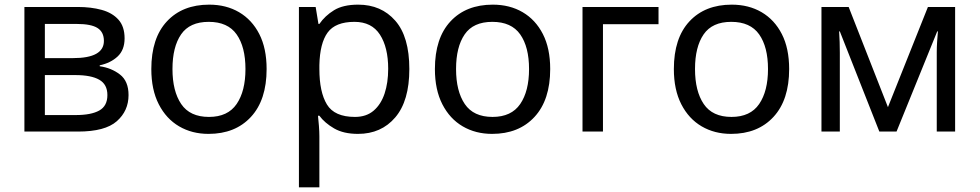

<svg xmlns="http://www.w3.org/2000/svg" viewBox="-20 -566 4215 826"><path d="M516 -401Q516 -351 486 -323Q456 -295 409 -285V-281Q459 -274 496 -245.5Q533 -217 533 -157Q533 -89 482.5 -44.5Q432 0 316 0H85V-536H315Q372 -536 417.5 -523.5Q463 -511 489.5 -481.5Q516 -452 516 -401ZM427 -390Q427 -428 399.5 -445.5Q372 -463 310 -463H173V-316H294Q427 -316 427 -390ZM442 -157Q442 -203 407 -223Q372 -243 304 -243H173V-71H306Q372 -71 407 -90.5Q442 -110 442 -157Z M1127 -269Q1127 -136 1059.5 -63Q992 10 877 10Q806 10 750.5 -22.5Q695 -55 663 -117.5Q631 -180 631 -269Q631 -402 698 -474Q765 -546 880 -546Q953 -546 1008.5 -513.5Q1064 -481 1095.5 -419.5Q1127 -358 1127 -269ZM722 -269Q722 -174 759.5 -118.5Q797 -63 879 -63Q960 -63 998 -118.5Q1036 -174 1036 -269Q1036 -364 998 -418Q960 -472 878 -472Q796 -472 759 -418Q722 -364 722 -269Z M1521 -546Q1620 -546 1680.5 -477Q1741 -408 1741 -269Q1741 -132 1680.5 -61Q1620 10 1520 10Q1458 10 1417.5 -13.5Q1377 -37 1354 -68H1348Q1350 -51 1352 -25Q1354 1 1354 20V240H1266V-536H1338L1350 -463H1354Q1378 -498 1417 -522Q1456 -546 1521 -546ZM1505 -472Q1423 -472 1389.5 -426Q1356 -380 1354 -286V-269Q1354 -170 1386.5 -116.5Q1419 -63 1507 -63Q1556 -63 1587.5 -90Q1619 -117 1634.5 -163.5Q1650 -210 1650 -270Q1650 -362 1614.5 -417Q1579 -472 1505 -472Z M2347 -269Q2347 -136 2279.5 -63Q2212 10 2097 10Q2026 10 1970.5 -22.5Q1915 -55 1883 -117.5Q1851 -180 1851 -269Q1851 -402 1918 -474Q1985 -546 2100 -546Q2173 -546 2228.5 -513.5Q2284 -481 2315.5 -419.5Q2347 -358 2347 -269ZM1942 -269Q1942 -174 1979.5 -118.5Q2017 -63 2099 -63Q2180 -63 2218 -118.5Q2256 -174 2256 -269Q2256 -364 2218 -418Q2180 -472 2098 -472Q2016 -472 1979 -418Q1942 -364 1942 -269Z M2813 -536V-462H2574V0H2486V-536Z M3375 -269Q3375 -136 3307.5 -63Q3240 10 3125 10Q3054 10 2998.5 -22.5Q2943 -55 2911 -117.5Q2879 -180 2879 -269Q2879 -402 2946 -474Q3013 -546 3128 -546Q3201 -546 3256.5 -513.5Q3312 -481 3343.5 -419.5Q3375 -358 3375 -269ZM2970 -269Q2970 -174 3007.5 -118.5Q3045 -63 3127 -63Q3208 -63 3246 -118.5Q3284 -174 3284 -269Q3284 -364 3246 -418Q3208 -472 3126 -472Q3044 -472 3007 -418Q2970 -364 2970 -269Z M4089 -536V0H4010V-342Q4010 -363 4011.5 -386Q4013 -409 4015 -431H4012L3837 0H3763L3593 -431H3590Q3593 -386 3593 -339V0H3514V-536H3631L3800 -105L3972 -536Z"/></svg>

Font: Noto Sans IKEA
Style: Regular
Weight: 400
Designer: Monotype Design Team
Foundry: Monotype Imaging Inc.
Version: Version 2.001